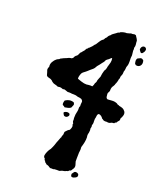

<svg xmlns="http://www.w3.org/2000/svg" viewBox="-201 -870 864 995"><g transform="rotate(30 231.0 -372.5)"><path d="M176 -273Q173 -275 170 -276.5Q167 -278 162 -279Q156 -286 159 -304Q169 -313 177.5 -316.5Q186 -320 194 -320Q203 -320 206 -318Q209 -314 211 -308Q209 -302 209 -299Q208 -297 208 -294.5Q208 -292 207 -290Q203 -284 194 -280Q189 -278 185 -276.5Q181 -275 176 -273ZM185 -249Q195 -259 206 -259Q211 -259 213 -258Q222 -251 215 -241Q210 -233 201 -233Q197 -233 195 -234Q191 -238 188.5 -241Q186 -244 185 -249ZM440 -330Q428 -328 422 -322Q416 -317 407 -317H402Q397 -315 394 -315Q391 -315 389 -315Q384 -315 383 -316Q379 -319 375 -319Q367 -327 361 -329.5Q355 -332 348 -332Q341 -328 342 -317Q343 -307 342 -300Q343 -292 344 -287Q345 -282 346 -278Q347 -273 345 -263Q347 -261 347.5 -255.5Q348 -250 347 -246Q351 -237 351 -222Q349 -208 354 -197Q357 -183 356.5 -167.5Q356 -152 354 -138L357 -125Q358 -121 358 -112Q358 -104 359 -102Q361 -91 361.5 -85.5Q362 -80 363 -76L366 -59Q369 -52 375 -41Q380 -29 373 -17Q371 -10 368.5 -6.5Q366 -3 361 -2Q359 4 354 6Q349 7 344 12L337 15Q335 16 333 16.5Q331 17 329 18Q323 22 321 23.5Q319 25 317 26Q304 28 304 28Q291 31 291 31Q288 33 285.5 34Q283 35 278 35Q274 35 270 37Q263 36 256 32Q248 30 242 30Q240 27 234 25Q229 23 228 18Q226 18 223 15Q220 12 221 9Q210 4 210 -7Q210 -18 213.5 -30Q217 -42 219 -45L222 -51Q227 -68 228.5 -77.5Q230 -87 231 -95Q234 -106 234 -109Q236 -122 237 -125.5Q238 -129 239 -129Q239 -133 238.5 -134.5Q238 -136 239 -138Q241 -146 241 -149.5Q241 -153 240 -155Q239 -160 240 -164Q249 -180 258 -186Q261 -197 261 -201Q260 -205 261 -208Q256 -218 256 -218Q258 -223 255 -225Q249 -230 249 -240L246 -250Q244 -260 243.5 -269.5Q243 -279 244 -290Q244 -298 242 -306Q240 -313 243 -318Q240 -329 240 -340Q240 -349 229 -354Q224 -355 220.5 -355Q217 -355 216 -355Q206 -354 204 -355Q201 -356 196 -356Q188 -356 185 -355Q182 -354 179 -354Q176 -354 173 -353H168Q161 -353 159 -352Q153 -350 150 -350Q135 -352 131 -353Q125 -353 122 -350Q114 -352 109 -352Q102 -352 92 -348Q81 -351 73 -351Q67 -351 65 -352Q55 -355 48 -361Q43 -363 39.5 -364Q36 -365 30 -365Q15 -365 12 -375Q10 -380 8 -383.5Q6 -387 4 -391Q-3 -400 2 -415Q-3 -429 2 -443Q7 -457 15 -466Q22 -473 25 -474Q29 -476 30 -480Q41 -489 46 -492Q51 -495 56 -498Q70 -509 76 -510Q83 -511 87 -518Q89 -530 96 -536Q102 -542 103 -552Q105 -561 108 -563Q110 -564 112 -570Q120 -581 121 -588Q123 -596 128 -597Q128 -603 132 -604Q146 -623 147 -628Q149 -633 153 -637Q159 -653 163.5 -662.5Q168 -672 176 -679Q179 -691 185 -697Q187 -708 195 -715Q199 -724 204 -728Q210 -733 215 -739Q222 -748 226 -749Q231 -751 232 -755Q250 -766 263 -767Q273 -772 276 -773Q281 -775 282 -777Q290 -777 296 -780Q299 -782 304 -782Q308 -782 310 -781Q312 -778 315 -775Q318 -772 320 -770Q322 -768 324 -765Q326 -762 328 -759Q329 -754 330 -749.5Q331 -745 333 -740Q336 -731 334 -720Q337 -716 337 -705L344 -681Q344 -667 349 -647Q350 -642 350.5 -637Q351 -632 351 -627Q351 -624 349 -614Q349 -605 350 -601Q351 -596 349 -588Q352 -573 349 -564Q346 -554 349 -548Q346 -540 347 -532Q347 -525 345 -515Q344 -512 343.5 -510Q343 -508 343 -504L340 -495Q334 -484 336 -471Q338 -464 336 -459Q332 -449 333 -445Q335 -437 337.5 -429.5Q340 -422 348 -420Q358 -422 368 -425Q378 -428 388 -428Q400 -428 407 -423Q416 -423 418 -421H425Q428 -421 434.5 -420Q441 -419 446 -416Q452 -412 455 -409Q462 -401 461 -389Q460 -377 456 -369Q459 -358 455 -353Q450 -347 449 -340Q446 -338 443.5 -336Q441 -334 440 -330ZM263 -616H259L250 -604Q247 -601 244 -598Q241 -595 239 -592Q237 -582 234 -577Q233 -575 232 -573.5Q231 -572 230 -570Q223 -555 215 -542Q211 -527 203 -518Q198 -513 194 -507.5Q190 -502 186 -497Q182 -492 179 -488.5Q176 -485 173 -482Q167 -477 163 -468Q158 -447 162 -436Q174 -434 183.5 -432.5Q193 -431 201 -431Q216 -431 227 -436Q238 -439 246 -439Q250 -448 250 -461Q252 -463 253 -469Q254 -475 253 -479Q256 -491 256 -495Q256 -497 258 -503Q257 -513 257.5 -521.5Q258 -530 259 -540Q264 -550 264 -561Q263 -565 264 -569Q266 -582 266.5 -593Q267 -604 263 -616ZM374 -751Q376 -751 376.5 -751.5Q377 -752 379 -752Q386 -752 390 -746.5Q394 -741 391 -730Q390 -727 387.5 -722.5Q385 -718 384 -717Q380 -715 379 -715Q376 -715 373 -718L364 -727Q362 -735 365 -742Q368 -749 374 -751ZM386 -647 379 -652 376 -660Q374 -665 374 -667.5Q374 -670 374 -672Q374 -681 381 -684L385 -687Q390 -692 396 -692Q401 -692 408 -687Q416 -670 409.5 -658.5Q403 -647 390 -647ZM402 -12 410 -9Q419 3 408.5 12Q398 21 390 21Q382 22 380 7Q383 1 386 -5.5Q389 -12 398 -12Z"/></g></svg>

Font: Black And White Picture
Style: Regular
Weight: 400
Designer: AsiaSoft Inc.
Foundry: AsiaSoft Inc.
Version: Version 1.64